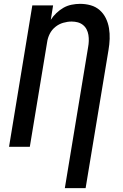

<svg xmlns="http://www.w3.org/2000/svg" viewBox="-20 -763 640 998"><path d="M317 215 438 -518Q441 -534 441.5 -550Q442 -566 439.5 -581.5Q437 -597 430 -610.5Q423 -624 411 -633.5Q399 -643 384 -647Q369 -651 352 -651Q331 -651 308.5 -644.5Q286 -638 267.5 -623Q249 -608 238.5 -587Q228 -566 225 -544L135 0H27L148 -735H256L244 -660Q256 -679 273.5 -695.5Q291 -712 310.5 -723Q330 -734 352.5 -738.5Q375 -743 396 -743Q425 -743 451.5 -735.5Q478 -728 498 -710.5Q518 -693 530 -668.5Q542 -644 546.5 -616.5Q551 -589 550 -560.5Q549 -532 544 -503L425 215Z"/></svg>

Font: Iosevka Aile Semibold Oblique
Style: Regular
Weight: 600
Italic angle: -9°
Designer: Belleve Invis
Foundry: Belleve Invis
Version: Version 31.1.0; ttfautohint (v1.8.4)